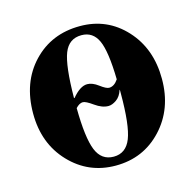

<svg xmlns="http://www.w3.org/2000/svg" viewBox="-79 -554 658 649"><g transform="rotate(-15 250.0 -229.5)"><path d="M254 -473Q349 -473 412.5 -404Q476 -335 476 -229Q476 -124 411.5 -55Q347 14 250 14Q155 14 90 -54.5Q25 -123 25 -228Q25 -337 89.5 -405Q154 -473 254 -473ZM329 -230H328Q321 -208 306 -197.5Q291 -187 278 -187Q256 -187 231.5 -204.5Q207 -222 197 -222Q185 -222 172 -208Q173 -104 190.5 -60.5Q208 -17 251 -17Q294 -17 311.5 -61.5Q329 -106 329 -218ZM172 -243H174Q202 -277 227 -277Q245 -277 265.5 -261.5Q286 -246 296 -246Q314 -246 328 -267Q326 -365 308.5 -403.5Q291 -442 251 -442Q207 -442 190 -399Q173 -356 172 -243Z"/></g></svg>

Font: STIX MathJax Alphabets
Style: Bold
Weight: 700
Designer: MicroPress Inc., with final additions and corrections provided by Coen Hoffman, Elsevier (retired)
Version: Version 1.1.1